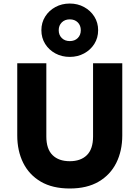

<svg xmlns="http://www.w3.org/2000/svg" viewBox="-20 -1061 796 1096"><path d="M378.2 15Q279.9 15 213.2 -23.9Q146.5 -62.9 112.5 -131.2Q78.5 -199.6 78.5 -288V-700H244.5V-281.8Q244.5 -210.4 279.9 -175.6Q315.2 -140.8 378.2 -140.8Q440.9 -140.8 476.1 -175.6Q511.2 -210.4 511.2 -281.8V-700H678V-288Q678 -200 644 -131.6Q610 -63.2 543.3 -24.1Q476.6 15 378.2 15ZM378.2 -736.2Q333 -736.2 296.2 -756Q259.5 -775.8 237.9 -810.2Q216.2 -844.8 216.2 -888.5Q216.2 -931.9 237.9 -966.4Q259.5 -1000.9 296.2 -1020.8Q333 -1040.8 378.2 -1040.8Q423.2 -1040.8 459.9 -1020.8Q496.6 -1000.9 518.4 -966.4Q540.2 -931.9 540.2 -888.5Q540.2 -844.8 518.4 -810.2Q496.6 -775.8 459.9 -756Q423.2 -736.2 378.2 -736.2ZM378.2 -826.5Q406.6 -826.5 423.9 -843.8Q441.2 -861.1 441.2 -888.5Q441.2 -915.9 423.9 -933.2Q406.6 -950.5 378.2 -950.5Q350.4 -950.5 332.8 -933.2Q315.2 -915.9 315.2 -888.5Q315.2 -861.1 332.8 -843.8Q350.4 -826.5 378.2 -826.5Z"/></svg>

Font: Geologica Thin
Style: Regular
Weight: 100
Version: Version 1.010;gftools[0.9.28]